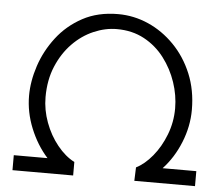

<svg xmlns="http://www.w3.org/2000/svg" viewBox="-49 -712 885 766"><g transform="rotate(5 393.5 -328.5)"><path d="M28 0V-60H163Q120 -108 94 -172Q68 -236 68 -302Q68 -360 88.5 -422Q109 -484 150 -537.5Q191 -591 252 -624Q313 -657 394 -657Q457 -657 515 -631.5Q573 -606 619.5 -558.5Q666 -511 693 -446Q720 -381 720 -302Q720 -236 694 -171.5Q668 -107 624 -60H759V0H516L518 -54Q552 -71 583 -108.5Q614 -146 633.5 -196.5Q653 -247 653 -302Q653 -354 635.5 -406Q618 -458 585 -501.5Q552 -545 504 -571Q456 -597 394 -597Q348 -597 301.5 -577Q255 -557 217.5 -518.5Q180 -480 157 -425.5Q134 -371 134 -302Q134 -251 152.5 -201Q171 -151 202.5 -112Q234 -73 271 -54V0Z"/></g></svg>

Font: Lil Grotesk
Style: Regular
Weight: 400
Designer: Bastien Sozeau
Foundry: NBR — Bastien Sozeau
Version: Version 4.002; ttfautohint (v1.8.4.7-5d5b)